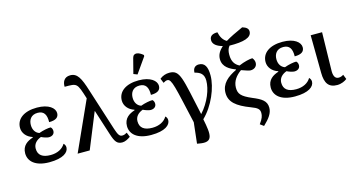

<svg xmlns="http://www.w3.org/2000/svg" viewBox="-101 -1247 3529 1904"><g transform="rotate(-15 1663.5 -294.5)"><path d="M264 10C407 10 464 -39 464 -90C464 -108 455 -123 445 -131C418 -84 363 -56 294 -56C211 -56 166 -88 166 -156C166 -204 199 -237 246 -254C270 -242 304 -231 321 -231C356 -230 381 -249 381 -280C381 -294 377 -310 364 -321C338 -322 285 -312 242 -296C203 -309 180 -345 180 -394C180 -445 206 -494 276 -494C340 -494 365 -452 363 -375C435 -375 463 -400 463 -442C463 -493 403 -546 282 -546C148 -546 69 -486 69 -395C69 -341 107 -294 167 -275V-270C109 -251 53 -217 53 -137C53 -56 119 10 264 10Z M555 0H679L827 -363H830L912 -107C940 -18 961 7 1014 7C1041 7 1072 -9 1098 -28L1079 -75C1061 -65 1050 -59 1029 -59C999 -59 987 -86 967 -145L829 -576C787 -711 756 -770 684 -770C618 -770 600 -718 602 -674C732 -674 730 -678 784 -507Z M1332 -605 1443 -763V-775C1401 -812 1347 -828 1333 -775L1293 -620ZM1309 10C1452 10 1509 -39 1509 -90C1509 -108 1500 -123 1490 -131C1463 -84 1408 -56 1339 -56C1256 -56 1211 -88 1211 -156C1211 -204 1244 -237 1291 -254C1315 -242 1349 -231 1366 -231C1401 -230 1426 -249 1426 -280C1426 -294 1422 -310 1409 -321C1383 -322 1330 -312 1287 -296C1248 -309 1225 -345 1225 -394C1225 -445 1251 -494 1321 -494C1385 -494 1410 -452 1408 -375C1480 -375 1508 -400 1508 -442C1508 -493 1448 -546 1327 -546C1193 -546 1114 -486 1114 -395C1114 -341 1152 -294 1212 -275V-270C1154 -251 1098 -217 1098 -137C1098 -56 1164 10 1309 10Z M1747 215C1888 241 1881 162 1847 -7C1955 -110 2029 -285 2029 -409C2029 -496 2005 -544 1943 -544C1907 -544 1882 -522 1882 -476C1936 -463 1975 -440 1975 -370C1975 -283 1928 -158 1840 -62C1754 -454 1751 -540 1640 -540C1606 -540 1570 -529 1541 -505L1560 -458C1578 -469 1589 -474 1603 -474C1647 -474 1661 -385 1748 -3L1724 211Z M2412 213C2473 155 2509 108 2509 51C2509 -20 2458 -50 2371 -86C2263 -132 2240 -163 2240 -226C2241 -294 2281 -343 2334 -381C2378 -366 2409 -354 2425 -354C2464 -353 2494 -377 2494 -414C2494 -432 2487 -451 2473 -466C2446 -466 2387 -453 2332 -429C2288 -452 2261 -487 2261 -558C2261 -595 2268 -621 2287 -645C2433 -643 2516 -666 2516 -731C2516 -758 2496 -776 2455 -788C2379 -754 2319 -725 2274 -697C2238 -716 2215 -755 2205 -804C2159 -804 2124 -790 2124 -744C2124 -700 2167 -673 2222 -658C2179 -620 2160 -583 2160 -540C2160 -457 2232 -422 2287 -401V-396C2197 -353 2127 -297 2127 -202C2127 -108 2193 -53 2335 1C2399 25 2419 42 2419 82C2419 110 2411 138 2375 186Z M2785 10C2928 10 2985 -39 2985 -90C2985 -108 2976 -123 2966 -131C2939 -84 2884 -56 2815 -56C2732 -56 2687 -88 2687 -156C2687 -204 2720 -237 2767 -254C2791 -242 2825 -231 2842 -231C2877 -230 2902 -249 2902 -280C2902 -294 2898 -310 2885 -321C2859 -322 2806 -312 2763 -296C2724 -309 2701 -345 2701 -394C2701 -445 2727 -494 2797 -494C2861 -494 2886 -452 2884 -375C2956 -375 2984 -400 2984 -442C2984 -493 2924 -546 2803 -546C2669 -546 2590 -486 2590 -395C2590 -341 2628 -294 2688 -275V-270C2630 -251 2574 -217 2574 -137C2574 -56 2640 10 2785 10Z M3219 9C3263 9 3300 -10 3320 -26L3301 -74C3284 -64 3273 -58 3251 -58C3212 -58 3198 -95 3200 -148L3208 -536H3091L3095 -148C3096 -43 3131 9 3219 9Z"/></g></svg>

Font: Noto Serif Medium
Style: Regular
Weight: 500
Designer: Monotype Design Team
Foundry: Monotype Imaging Inc.
Version: Version 2.013